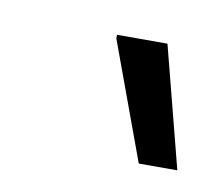

<svg xmlns="http://www.w3.org/2000/svg" viewBox="-33 -760 237 206"><g transform="rotate(10 85.0 -657.0)"><path d="M128 -591 81 -719V-723H136L170 -591Z"/></g></svg>

Font: Archivo ExtraCondensed Light
Style: Italic
Weight: 300
Width: 2
Italic angle: -10°
Designer: Hector Gatti
Foundry: Omnibus-Type
Version: Version 2.001